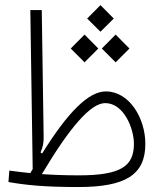

<svg xmlns="http://www.w3.org/2000/svg" viewBox="-20 -733 626 754"><path d="M288.1 1.5C474.1 1.5 550.8 -47.4 550.8 -168C550.8 -268.6 488.3 -374 395.5 -374C327.6 -374 246.6 -292.5 145.5 -130.4L139.2 -134.3C148.9 -155.8 151.9 -173.3 151.4 -197.3L144 -693.4H99.1L108.4 -68.8C105 -64 102.1 -58.6 99.1 -53.2C69.3 -56.2 42.5 -59.6 16.6 -63L13.2 -18.1C81.1 -6.3 152.3 1.5 288.1 1.5ZM144.5 -49.3C254.4 -233.9 336.4 -328.1 393.1 -328.1C465.8 -328.1 505.9 -229.5 505.9 -168C505.9 -79.6 453.6 -44.4 289.6 -44.4C232.4 -44.4 185.5 -46.4 144.5 -49.3ZM312 -488.3 366.2 -542.5 312 -597.2 257.8 -542.5ZM434.1 -488.3 488.3 -542.5 434.1 -597.2 379.9 -542.5ZM374.5 -608.4 426.8 -660.2 374.5 -712.9 322.3 -660.2Z"/></svg>

Font: Cascadia Mono PL ExtraLight
Style: Regular
Weight: 200
Monospace: yes
Designer: Aaron Bell
Foundry: Saja Typeworks
Version: Version 2404.023